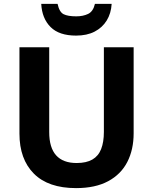

<svg xmlns="http://www.w3.org/2000/svg" viewBox="-20 -957 787 987"><path d="M667 -272Q667 -188 634.5 -124.5Q602 -61 536 -25.5Q470 10 371 10Q228 10 154 -64.5Q80 -139 80 -270V-714H233V-278Q233 -198 268.5 -158.5Q304 -119 374 -119Q424 -119 455 -137Q486 -155 500 -191Q514 -227 514 -279V-714H667ZM554 -937Q551 -888 528.5 -851.5Q506 -815 466.5 -794.5Q427 -774 371 -774Q284 -774 240 -818Q196 -862 192 -937H276Q285 -895 307 -884Q329 -873 372 -873Q407 -873 433 -885.5Q459 -898 468 -937Z"/></svg>

Font: Noto Sans Lao
Style: Bold
Weight: 700
Designer: Monotype Design Team
Foundry: Monotype Imaging Inc.
Version: Version 2.003